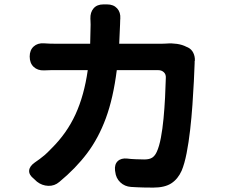

<svg xmlns="http://www.w3.org/2000/svg" viewBox="-20 -822 1040 873"><path d="M835 -606Q851 -598 859 -581.5Q867 -565 866 -546Q865 -544 865 -543.5Q865 -543 865 -535Q864 -503 861.5 -453Q859 -403 855 -345.5Q851 -288 844.5 -231Q838 -174 828.5 -125.5Q819 -77 806 -46Q789 -8 759 11.5Q729 31 677 31Q648 31 632 30.5Q616 30 604 29.5Q592 29 576 28Q547 26 527 7Q507 -12 504 -41L503 -47Q500 -75 515.5 -89.5Q531 -104 559 -101Q572 -99 597 -98Q622 -97 636 -97Q660 -97 672.5 -105.5Q685 -114 693 -132Q704 -156 711.5 -195.5Q719 -235 723.5 -282.5Q728 -330 730.5 -378.5Q733 -427 734 -468Q735 -484 725 -493.5Q715 -503 700 -503H511Q495 -376 461.5 -285Q428 -194 376 -125Q324 -56 250 5Q228 24 199.5 23Q171 22 148 4L134 -9Q111 -27 112.5 -46.5Q114 -66 138 -83Q151 -92 160.5 -99Q170 -106 182 -116Q194 -126 214 -147Q284 -216 323.5 -302.5Q363 -389 379 -503H247Q222 -503 210.5 -503Q199 -503 180 -502Q151 -501 133 -518Q115 -535 115 -565Q115 -594 133 -610.5Q151 -627 180 -625Q197 -624 208 -623.5Q219 -623 247 -623H390L392 -710Q392 -721 391.5 -727Q391 -733 391 -737Q390 -766 405.5 -784Q421 -802 450 -802H467Q496 -802 512.5 -784Q529 -766 527 -737Q526 -731 526.5 -731Q527 -731 526 -713L522 -623H710Q716 -623 726 -623.5Q736 -624 738 -624Q760 -626 784.5 -622.5Q809 -619 828 -609Z"/></svg>

Font: Chiron GoRound TC
Style: Bold
Weight: 700
Designer: Ryoko NISHIZUKA 西塚涼子 (kana, bopomofo & ideographs); Paul D. Hunt (Latin, Greek & Cyrillic); Sandoll Communications 산돌커뮤니
Foundry: Adobe
Version: Version 1.000;hotconv 1.1.1;makeotfexe 2.6.0